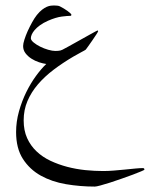

<svg xmlns="http://www.w3.org/2000/svg" viewBox="-20 -335 550 705"><path d="M510.3 288.1Q510.3 289.1 498.3 294.2Q486.3 299.3 468 306.2Q449.7 313 427.5 320.8Q405.3 328.6 385 335.2Q364.7 341.8 349.1 345.9Q333.5 350.1 328.1 350.1Q273.9 350.1 222.2 341.3Q170.4 332.5 129.6 309.8Q88.9 287.1 64 248.3Q39.1 209.5 39.1 149.9Q39.1 111.8 49.6 74.2Q60.1 36.6 76.4 3.4Q92.8 -29.8 112.3 -56.4Q131.8 -83 149.9 -100.1Q138.2 -101.6 123.3 -106.4Q108.4 -111.3 95.5 -119.6Q82.5 -127.9 73.7 -139.4Q64.9 -150.9 64.9 -166Q64.9 -174.8 69.6 -189.5Q74.2 -204.1 81.5 -220.5Q88.9 -236.8 97.7 -252.7Q106.4 -268.6 115.2 -279.8Q125.5 -292.5 134.8 -299.6Q144 -306.6 152.1 -310.1Q160.2 -313.5 167 -314.2Q173.8 -314.9 178.2 -314.9Q184.1 -314.9 190.7 -314.2Q197.3 -313.5 201.2 -311Q207 -308.1 214.4 -303.7Q221.7 -299.3 227.8 -294.9Q233.9 -290.5 238 -286.6Q242.2 -282.7 242.2 -280.8Q242.2 -279.8 241.7 -278.8Q240.7 -276.9 239.3 -276.9Q228.5 -276.9 207 -274.2Q185.5 -271.5 156.2 -258.8Q138.7 -251 126.7 -242.2Q114.7 -233.4 107.4 -224.9Q100.1 -216.3 96.7 -208.5Q93.3 -200.7 93.3 -194.8Q93.3 -187.5 103.3 -179.2Q113.3 -170.9 127.4 -163.8Q141.6 -156.7 157 -152.3Q172.4 -147.9 183.1 -147.9Q186 -147.9 194.1 -148.4Q202.1 -148.9 209 -152.3Q218.3 -157.2 231 -164.1Q243.7 -170.9 257.8 -179Q272 -187 286.1 -194.8Q300.3 -202.6 311.5 -209Q322.8 -215.3 330.1 -219.2Q337.4 -223.1 337.9 -223.1Q340.3 -223.1 340.3 -220.2Q340.3 -218.8 333.7 -208.5Q327.1 -198.2 318.8 -186.3Q310.5 -174.3 303.2 -164.1Q295.9 -153.8 294.9 -152.8Q292 -150.4 278.8 -143.6Q265.6 -136.7 249 -127Q210 -104 176.8 -78.9Q143.6 -53.7 119.1 -25.1Q94.7 3.4 80.8 36.1Q66.9 68.8 66.9 106.9Q66.9 144 79.6 172.1Q92.3 200.2 114.3 220.9Q136.2 241.7 165.3 255.4Q194.3 269 226.8 277.6Q259.3 286.1 293.2 289.6Q327.1 293 358.9 293Q377 293 397.9 291.3Q418.9 289.6 439 287.6Q459 285.6 476.3 283.9Q493.7 282.2 504.9 282.2Q510.3 282.2 510.3 288.1Z"/></svg>

Font: Scheherazade
Style: Regular
Weight: 400
Designer: SIL International
Foundry: SIL International
Version: Version 2.100 (build 932/914)